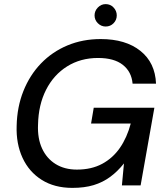

<svg xmlns="http://www.w3.org/2000/svg" viewBox="-20 -902 807 934"><path d="M332 12Q245 12 183 -27Q121 -66 89.5 -134.5Q58 -203 61 -290Q63 -382 94 -459.5Q125 -537 179.5 -593.5Q234 -650 308 -681Q382 -712 470 -712Q591 -712 663 -654.5Q735 -597 739 -495H625Q620 -553 577.5 -586.5Q535 -620 457 -620Q372 -620 306.5 -579Q241 -538 204 -465Q167 -392 165 -296Q162 -229 184.5 -180Q207 -131 250.5 -104Q294 -77 354 -77Q425 -77 477 -105Q529 -133 563.5 -183Q598 -233 616 -301H423L436 -378H731L664 0H573L583 -107Q552 -68 516 -41.5Q480 -15 435.5 -1.5Q391 12 332 12ZM494 -773Q472 -773 456 -789Q440 -805 440 -827Q440 -849 456 -865.5Q472 -882 494 -882Q517 -882 532.5 -865.5Q548 -849 548 -827Q548 -805 532.5 -789Q517 -773 494 -773Z"/></svg>

Font: DM Sans 18pt Medium
Style: Italic
Weight: 500
Italic angle: -10°
Designer: Colophon Foundry, Jonny Pinhorn
Foundry: Colophon Foundry
Version: Version 4.004;gftools[0.9.30]